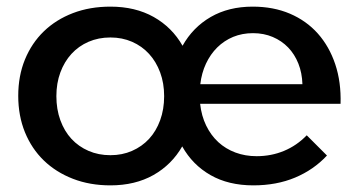

<svg xmlns="http://www.w3.org/2000/svg" viewBox="-20 -555 1081 579"><path d="M313 -535Q388 -535 443.5 -503.8Q499 -472.5 530.5 -417Q561.5 -472.5 615.5 -503.8Q669.5 -535 742 -535Q804.5 -535 854.2 -513.8Q904 -492.5 938.5 -453.8Q973 -415 991 -361.2Q1009 -307.5 1007 -242H583.5Q587.5 -205.5 601.8 -176.2Q616 -147 638.2 -126.5Q660.5 -106 690 -95Q719.5 -84 754 -84Q798 -84 836.5 -100Q875 -116 905 -147L966 -86Q926 -43 870 -19.5Q814 4 744 4Q669 4 614.8 -27Q560.5 -58 529.5 -113.5Q498 -58.5 442.8 -27.2Q387.5 4 313 4Q251 4 200 -15.8Q149 -35.5 112.2 -71Q75.5 -106.5 55.2 -156.2Q35 -206 35 -266Q35 -326 55.2 -375.5Q75.5 -425 112.2 -460.5Q149 -496 200 -515.5Q251 -535 313 -535ZM313 -442Q277 -442 247 -429Q217 -416 195.5 -392.5Q174 -369 162 -336.5Q150 -304 150 -265Q150 -225.5 162 -192.5Q174 -159.5 195.5 -136.2Q217 -113 247 -100Q277 -87 313 -87Q348.5 -87 378.2 -100Q408 -113 429.5 -136.2Q451 -159.5 463 -192.5Q475 -225.5 475 -265Q475 -304 463 -336.5Q451 -369 429.5 -392.5Q408 -416 378.2 -429Q348.5 -442 313 -442ZM743 -455Q710.5 -455 683.2 -443.8Q656 -432.5 635.2 -412Q614.5 -391.5 601.2 -363.2Q588 -335 584 -301H892Q891 -335 879.8 -363.2Q868.5 -391.5 849 -411.8Q829.5 -432 802.5 -443.5Q775.5 -455 743 -455Z"/></svg>

Font: Argentum Sans
Style: Regular
Weight: 400
Designer: Julieta Ulanovsky, Owen Earl, Chris M. Simpson, Rasmus Andersson, Cristiano Sobral
Foundry: The Argentum Sans Project Authors
Version: Version 3.135; ttfautohint (v1.8.4.7-5d5b-dirty)